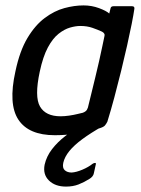

<svg xmlns="http://www.w3.org/2000/svg" viewBox="-20 -494 522 710"><path d="M183 6Q86 6 48 -51.5Q10 -109 37 -230Q53 -306 81.5 -353.5Q110 -401 145.5 -427.5Q181 -454 218 -464Q255 -474 289 -474Q319 -474 346 -464Q373 -454 384 -444L389 -464Q390 -468 393 -469.5Q396 -471 400 -471H468Q478 -471 477 -462Q474 -441 467 -405.5Q460 -370 450 -325.5Q440 -281 428 -232Q416 -183 403 -134.5Q390 -86 377 -44Q373 -36 368 -30Q363 -24 346 -19Q319 -9 273.5 -1.5Q228 6 183 6ZM204 -64Q219 -64 236 -66.5Q253 -69 267 -72.5Q281 -76 286 -77Q292 -79 297 -83Q302 -87 305 -96Q311 -120 318 -149Q325 -178 332.5 -208.5Q340 -239 346.5 -268Q353 -297 358 -321Q363 -345 366 -359Q368 -365 365.5 -369.5Q363 -374 357 -377Q342 -384 322 -391Q302 -398 277 -398Q260 -398 239 -392Q218 -386 196.5 -369Q175 -352 157 -318.5Q139 -285 127 -229Q107 -136 128 -100Q149 -64 204 -64ZM224 196Q184 196 161 173.5Q138 151 145 115Q152 84 172.5 57.5Q193 31 221 9.5Q249 -12 279 -28Q287 -32 296 -35Q305 -38 314 -38H360Q365 -38 365 -34.5Q365 -31 359 -27Q315 -2 284.5 20.5Q254 43 236.5 64.5Q219 86 214 108Q210 127 219.5 135.5Q229 144 245 144Q262 143 284.5 133.5Q307 124 322 112Q328 108 332 108.5Q336 109 334 115L327 147Q326 153 321.5 158.5Q317 164 310 168Q291 180 270.5 188Q250 196 224 196Z"/></svg>

Font: Glory Medium
Style: Italic
Weight: 500
Italic angle: -12°
Version: Version 1.011